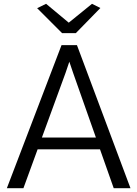

<svg xmlns="http://www.w3.org/2000/svg" viewBox="-20 -988 720 1008"><path d="M103 0H16L303 -751H384L665 0H577L505 -204H177.5ZM324 -605 200 -266H483.5L364 -605L344 -664ZM306 -814 175 -945 222 -968 341 -869 463 -968 507 -946 378 -814Z"/></svg>

Font: Merriweather Sans Light
Style: Regular
Weight: 300
Designer: Eben Sorkin
Foundry: Eben Sorkin
Version: Version 2.001; ttfautohint (v1.8.3)